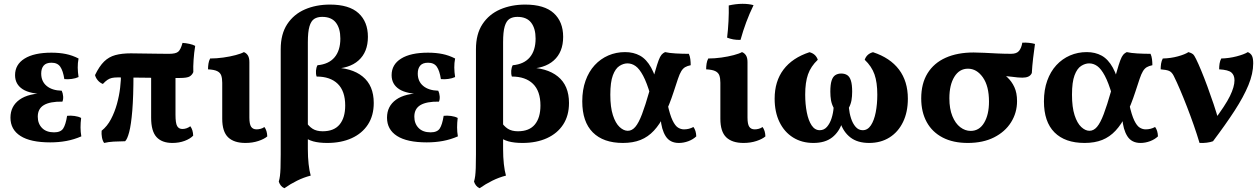

<svg xmlns="http://www.w3.org/2000/svg" viewBox="-20 -740 6599 1006"><path d="M243 6Q139.7 6 87.3 -27.6Q34.8 -61.1 34.8 -123.6Q34.8 -183.5 82.2 -217.7Q129.7 -251.9 222.8 -251.9V-246.9Q138.6 -246.9 98.8 -272.6Q58.9 -298.4 58.9 -346.3Q58.9 -402 108.7 -433Q158.4 -464 249.4 -464Q291.2 -464 325.3 -457Q359.4 -450 391.6 -433.5Q387 -410 387.3 -386Q387.6 -361.9 391.6 -336.3Q376.5 -329.2 355.9 -326.4Q335.4 -323.6 317.1 -325.6Q310.3 -369.4 295.7 -390.4Q281.1 -411.4 249.8 -411.4Q221.6 -411.4 208.7 -396.2Q195.9 -381.1 195.9 -354.9Q195.9 -313.6 224.3 -289.9Q252.6 -266.1 303.4 -264.7Q309.5 -251.4 310.8 -235.5Q312.1 -219.6 307 -207.5Q242 -208.5 209.9 -189.4Q177.9 -170.3 177.9 -128.7Q177.9 -92.4 200.2 -69.5Q222.6 -46.6 263.2 -46.6Q297.8 -46.6 311 -66.5Q324.1 -86.3 331.6 -133.2Q349.8 -135.2 370.4 -132.4Q391 -129.7 405.1 -122Q402 -96.6 402 -72.5Q402 -48.5 406.1 -25.5Q368.3 -9 328.2 -1.5Q288.1 6 243 6Z M519 -300.1Q503.2 -306.3 492.3 -319.3Q481.4 -332.3 477.9 -346.6Q500.5 -393.3 525.5 -417.7Q550.5 -442 584.3 -451.3Q618 -460.5 665.6 -460.5Q678.1 -460.5 701.4 -460Q724.7 -459.5 753.6 -459.3Q782.5 -459 811.9 -458.5Q841.3 -458 866.1 -458Q900.5 -458 913.6 -468.9Q926.8 -479.9 936.3 -515.3Q953.5 -514.3 972.3 -510.2Q991.1 -506.2 1002.7 -499.6Q996.7 -463.2 994.3 -426.6Q991.8 -389.9 992.9 -362.4Q987.3 -348.1 974.3 -339.8Q961.3 -331.4 920.9 -331.4Q822 -331.4 737.9 -332.9Q653.9 -334.4 597.1 -334.4Q579.2 -334.4 566.5 -331.7Q553.7 -328.9 542.8 -321.4Q531.8 -313.9 519 -300.1ZM525.6 9Q517.5 -2.1 514.2 -20.2Q511 -38.3 512.5 -55Q542 -78.5 561.5 -115.7Q581 -152.8 592.8 -195.6Q604.6 -238.5 609.4 -279.6Q614.1 -320.8 614.1 -352.8L679.3 -351.8Q679.3 -234.9 673.2 -160.7Q667.1 -86.5 656.9 -48Q646.7 -9.6 635.5 0Q602.1 0.5 575.3 2Q548.6 3.5 525.6 9ZM883.3 9Q828.3 9 800.1 -21.9Q771.9 -52.8 771.9 -123V-356H899.5V-139.3Q899.5 -94.6 908.2 -79.4Q916.8 -64.2 935.8 -64.2Q957.7 -64.2 977.2 -78.5Q991.3 -59.8 992.2 -29.3Q976.7 -12.9 947.5 -1.9Q918.4 9 883.3 9Z M1265.6 9Q1206.1 9 1175.2 -20.6Q1144.4 -50.3 1144.4 -117.8V-306.2Q1144.4 -329.7 1139.1 -344.7Q1133.8 -359.6 1117.8 -367.4Q1101.8 -375.1 1069.9 -376.7Q1069.9 -391.9 1072.2 -406.6Q1074.4 -421.3 1081 -433.5Q1114.3 -433.5 1149.9 -438.5Q1185.5 -443.5 1214.6 -451.3Q1243.7 -459 1257.8 -467Q1271 -461.9 1278.8 -449.5Q1286.6 -437.1 1286.6 -414.5V-124.1Q1286.6 -89.5 1295.8 -75.9Q1305 -62.2 1324.5 -62.2Q1334 -62.2 1345 -65Q1356 -67.7 1365.4 -74.5Q1379.4 -55.9 1380.4 -25.3Q1364.3 -11.4 1333.5 -1.2Q1302.8 9 1265.6 9Z M1470.1 246.2Q1458.4 241.1 1451.4 232Q1444.3 222.9 1440.7 211.6Q1444.8 197.2 1446.8 181.7Q1448.8 166.3 1449.8 140.2Q1450.8 114.2 1450.8 69.3V-482.3Q1450.8 -561.8 1485 -613.6Q1519.3 -665.4 1577.6 -690.7Q1636 -716 1708.8 -716Q1809.3 -716 1858.5 -671Q1907.7 -626 1907.7 -547Q1907.7 -467 1858.5 -423.2Q1809.4 -379.3 1717 -379.3V-386.3Q1821.9 -386.3 1880.1 -339.1Q1938.3 -291.9 1938.3 -200.4Q1938.3 -134.4 1907.9 -87.7Q1877.6 -41 1822.6 -16Q1767.7 9 1694.5 9Q1651.5 9 1621.2 0.7Q1590.8 -7.6 1567.1 -27.9L1579.1 -107.1Q1596.6 -79.1 1617.5 -65.6Q1638.4 -52.2 1670.7 -52.2Q1730.2 -52.2 1759.5 -87.8Q1788.7 -123.3 1788.7 -187.1Q1788.7 -262.7 1749.6 -300.8Q1710.5 -338.9 1638.9 -338.9Q1634.3 -353 1635.6 -369.7Q1636.9 -386.4 1643.5 -398.2Q1702.5 -403.6 1732.9 -439.6Q1763.3 -475.6 1763.3 -538Q1763.3 -591 1740 -621.3Q1716.7 -651.6 1667.9 -651.6Q1643.1 -651.6 1626.5 -641Q1609.9 -630.3 1601.4 -601.6Q1593 -573 1593 -519V40Q1593 84 1597 119.7Q1601 155.5 1608 180.1Q1571.5 189.4 1536.3 206.8Q1501.2 224.1 1470.1 246.2Z M2216 6Q2112.7 6 2060.3 -27.6Q2007.8 -61.1 2007.8 -123.6Q2007.8 -183.5 2055.2 -217.7Q2102.7 -251.9 2195.8 -251.9V-246.9Q2111.6 -246.9 2071.8 -272.6Q2031.9 -298.4 2031.9 -346.3Q2031.9 -402 2081.7 -433Q2131.4 -464 2222.4 -464Q2264.2 -464 2298.3 -457Q2332.4 -450 2364.6 -433.5Q2360 -410 2360.3 -386Q2360.6 -361.9 2364.6 -336.3Q2349.5 -329.2 2328.9 -326.4Q2308.4 -323.6 2290.1 -325.6Q2283.3 -369.4 2268.7 -390.4Q2254.1 -411.4 2222.8 -411.4Q2194.6 -411.4 2181.7 -396.2Q2168.9 -381.1 2168.9 -354.9Q2168.9 -313.6 2197.3 -289.9Q2225.6 -266.1 2276.4 -264.7Q2282.5 -251.4 2283.8 -235.5Q2285.1 -219.6 2280 -207.5Q2215 -208.5 2182.9 -189.4Q2150.9 -170.3 2150.9 -128.7Q2150.9 -92.4 2173.2 -69.5Q2195.6 -46.6 2236.2 -46.6Q2270.8 -46.6 2284 -66.5Q2297.1 -86.3 2304.6 -133.2Q2322.8 -135.2 2343.4 -132.4Q2364 -129.7 2378.1 -122Q2375 -96.6 2375 -72.5Q2375 -48.5 2379.1 -25.5Q2341.3 -9 2301.2 -1.5Q2261.1 6 2216 6Z M2493.1 246.2Q2481.4 241.1 2474.4 232Q2467.3 222.9 2463.7 211.6Q2467.8 197.2 2469.8 181.7Q2471.8 166.3 2472.8 140.2Q2473.8 114.2 2473.8 69.3V-482.3Q2473.8 -561.8 2508 -613.6Q2542.3 -665.4 2600.6 -690.7Q2659 -716 2731.8 -716Q2832.3 -716 2881.5 -671Q2930.7 -626 2930.7 -547Q2930.7 -467 2881.5 -423.2Q2832.4 -379.3 2740 -379.3V-386.3Q2844.9 -386.3 2903.1 -339.1Q2961.3 -291.9 2961.3 -200.4Q2961.3 -134.4 2930.9 -87.7Q2900.6 -41 2845.6 -16Q2790.7 9 2717.5 9Q2674.5 9 2644.2 0.7Q2613.8 -7.6 2590.1 -27.9L2602.1 -107.1Q2619.6 -79.1 2640.5 -65.6Q2661.4 -52.2 2693.7 -52.2Q2753.2 -52.2 2782.5 -87.8Q2811.7 -123.3 2811.7 -187.1Q2811.7 -262.7 2772.6 -300.8Q2733.5 -338.9 2661.9 -338.9Q2657.3 -353 2658.6 -369.7Q2659.9 -386.4 2666.5 -398.2Q2725.5 -403.6 2755.9 -439.6Q2786.3 -475.6 2786.3 -538Q2786.3 -591 2763 -621.3Q2739.7 -651.6 2690.9 -651.6Q2666.1 -651.6 2649.5 -641Q2632.9 -630.3 2624.4 -601.6Q2616 -573 2616 -519V40Q2616 84 2620 119.7Q2624 155.5 2631 180.1Q2594.5 189.4 2559.3 206.8Q2524.2 224.1 2493.1 246.2Z M3243.8 9Q3141.2 9 3086 -46.4Q3030.8 -101.7 3030.8 -209.1Q3030.8 -269.4 3048 -317.2Q3065.1 -365 3095.8 -398.4Q3126.5 -431.7 3167.4 -449.4Q3208.2 -467 3255.1 -467Q3299.4 -467 3333.3 -448.4Q3367.2 -429.7 3391.7 -385.6Q3416.2 -341.6 3432.9 -264.2L3388.2 -241.5Q3369.2 -306.9 3349.7 -343.2Q3330.2 -379.6 3310.3 -393.7Q3290.4 -407.9 3267.6 -407.9Q3246.8 -407.9 3225.7 -394.5Q3204.6 -381.1 3191.2 -345.5Q3177.8 -310 3177.8 -243.7Q3177.8 -178.3 3191.4 -136.3Q3205 -94.4 3226.4 -74.5Q3247.7 -54.7 3269.3 -54.7Q3291.4 -54.7 3308.9 -75.3Q3326.5 -95.9 3343.9 -141.8Q3361.3 -187.6 3382.7 -262.9Q3401.5 -326.8 3412.4 -365.3Q3423.2 -403.8 3430.9 -424Q3438.6 -444.3 3446.1 -453.1Q3453.7 -461.9 3464.7 -467Q3485.5 -462 3520.3 -460Q3555.2 -458 3589.3 -458Q3595 -445.8 3597 -430.1Q3599 -414.4 3599 -398.3Q3581.1 -394.7 3569.7 -388Q3558.2 -381.2 3549.5 -366.9Q3540.8 -352.6 3532.2 -327Q3523.5 -301.4 3510.2 -260.3Q3487.2 -189.6 3462 -138.9Q3436.8 -88.3 3406.2 -55.5Q3375.6 -22.6 3336.2 -6.8Q3296.8 9 3243.8 9ZM3536.9 9Q3490.3 9 3467.9 -26.2Q3445.5 -61.5 3441.3 -120.1L3477.8 -194Q3490.3 -137.2 3504 -108.9Q3517.7 -80.5 3532.7 -71.4Q3547.7 -62.2 3563.6 -62.2Q3590.7 -62.2 3613.2 -74.7Q3627.2 -56 3628.2 -25.5Q3611.5 -9.5 3586.7 -0.2Q3561.9 9 3536.9 9Z M3875.6 9Q3816.1 9 3785.2 -20.6Q3754.4 -50.3 3754.4 -117.8V-306.2Q3754.4 -329.7 3749.1 -344.7Q3743.8 -359.6 3727.8 -367.4Q3711.8 -375.1 3679.9 -376.7Q3679.9 -391.9 3682.2 -406.6Q3684.4 -421.3 3691 -433.5Q3724.3 -433.5 3759.9 -438.5Q3795.5 -443.5 3824.6 -451.3Q3853.7 -459 3867.8 -467Q3881 -461.9 3888.8 -449.5Q3896.6 -437.1 3896.6 -414.5V-124.1Q3896.6 -89.5 3905.8 -75.9Q3915 -62.2 3934.5 -62.2Q3944 -62.2 3955 -65Q3966 -67.7 3975.4 -74.5Q3989.4 -55.9 3990.4 -25.3Q3974.3 -11.4 3943.5 -1.2Q3912.8 9 3875.6 9ZM3860 -531Q3838.6 -530.5 3822 -533.6Q3805.5 -536.7 3789.7 -542.8Q3794.7 -583.5 3797 -628.5Q3799.3 -673.5 3798.3 -711.4Q3816 -715.4 3834.3 -717.7Q3852.6 -720 3870.3 -720Q3903.6 -720 3928.3 -713Q3906.6 -668.4 3890 -623.8Q3873.4 -579.3 3860 -531Z M4241.6 9Q4181.3 9 4135.3 -19.7Q4089.4 -48.4 4064.1 -100.7Q4038.8 -152.9 4038.8 -223Q4038.8 -313.9 4085.2 -375.5Q4131.6 -437 4221.4 -466.5Q4254.3 -457.8 4264.9 -426.9Q4228.3 -392.1 4213.6 -350.2Q4198.9 -308.3 4198.9 -244Q4198.9 -194 4207.3 -151.4Q4215.6 -108.8 4232.5 -83.3Q4249.4 -57.8 4275.3 -57.8Q4297.7 -57.8 4313 -75.4Q4328.4 -93.1 4337 -120.1Q4345.7 -147.2 4347.7 -175.4Q4337.7 -194.5 4334.1 -214.8Q4330.6 -235.2 4330.6 -259.7Q4330.6 -297 4337.2 -317.5Q4343.7 -338.1 4356.8 -346.4Q4369.9 -354.7 4387.5 -354.7Q4406.2 -354.7 4419.1 -346.4Q4431.9 -338.1 4438.4 -317.5Q4445 -297 4445 -259.7Q4445 -235.2 4441.5 -214.8Q4437.9 -194.5 4427.9 -175.4Q4430.4 -147.2 4439.1 -120.1Q4447.7 -93.1 4463.1 -75.4Q4478.4 -57.8 4500.3 -57.8Q4526.2 -57.8 4543.1 -83.3Q4560 -108.8 4568.4 -151.4Q4576.7 -194 4576.7 -244Q4576.7 -308.3 4562 -350.2Q4547.3 -392.1 4510.7 -426.9Q4521.3 -457.8 4554.2 -466.5Q4644 -437 4690.4 -375.5Q4736.8 -313.9 4736.8 -223Q4736.8 -152.9 4711.5 -100.7Q4686.2 -48.4 4640.5 -19.7Q4594.9 9 4534 9Q4473.2 9 4436 -19.7Q4398.9 -48.4 4382.4 -98.7Q4365.8 -149 4365.8 -213.2H4409.8Q4409.8 -149 4393.2 -98.7Q4376.7 -48.4 4339.8 -19.7Q4302.9 9 4241.6 9Z M5050.7 9Q4973.7 9 4919 -19.5Q4864.3 -48 4835.6 -100.4Q4806.8 -152.9 4806.8 -224.4Q4806.8 -302.2 4839.9 -355.9Q4873.1 -409.7 4934.8 -437.4Q4996.5 -465 5081.2 -465Q5105.7 -465 5138 -463.3Q5170.3 -461.6 5206.6 -459.8Q5242.9 -458.1 5278.2 -458.1Q5306.9 -458.1 5319.4 -473.4Q5332 -488.8 5336.4 -516.3Q5352.7 -517.4 5370.9 -515.6Q5389.1 -513.8 5402.8 -509.7Q5397.9 -475.6 5393.1 -435Q5388.3 -394.3 5386.3 -357.4Q5380.3 -344.2 5368 -338.7Q5355.8 -333.1 5336.8 -333.1Q5315.2 -333.1 5285.5 -337.4Q5255.7 -341.7 5213.1 -342.7L5207.6 -372.1Q5234.9 -356.6 5257.9 -335.1Q5280.9 -313.7 5294.9 -283.5Q5308.9 -253.3 5308.9 -210.3Q5308.9 -149.3 5277.5 -99.3Q5246.2 -49.4 5188.4 -20.2Q5130.6 9 5050.7 9ZM5065.9 -54.1Q5111 -54.1 5136.4 -96.6Q5161.9 -139.1 5161.9 -207.7Q5161.9 -289.1 5129.8 -334.6Q5097.7 -380.1 5051.7 -380.1Q5006.6 -380.1 4980.4 -337.5Q4954.3 -294.9 4954.3 -225.3Q4954.3 -169.9 4970 -131.6Q4985.6 -93.3 5011.2 -73.7Q5036.8 -54.1 5065.9 -54.1Z M5662.8 9Q5560.2 9 5505 -46.4Q5449.8 -101.7 5449.8 -209.1Q5449.8 -269.4 5467 -317.2Q5484.1 -365 5514.8 -398.4Q5545.5 -431.7 5586.4 -449.4Q5627.2 -467 5674.1 -467Q5718.4 -467 5752.3 -448.4Q5786.2 -429.7 5810.7 -385.6Q5835.2 -341.6 5851.9 -264.2L5807.2 -241.5Q5788.2 -306.9 5768.7 -343.2Q5749.2 -379.6 5729.3 -393.7Q5709.4 -407.9 5686.6 -407.9Q5665.8 -407.9 5644.7 -394.5Q5623.6 -381.1 5610.2 -345.5Q5596.8 -310 5596.8 -243.7Q5596.8 -178.3 5610.4 -136.3Q5624 -94.4 5645.4 -74.5Q5666.7 -54.7 5688.3 -54.7Q5710.4 -54.7 5727.9 -75.3Q5745.5 -95.9 5762.9 -141.8Q5780.3 -187.6 5801.7 -262.9Q5820.5 -326.8 5831.4 -365.3Q5842.2 -403.8 5849.9 -424Q5857.6 -444.3 5865.1 -453.1Q5872.7 -461.9 5883.7 -467Q5904.5 -462 5939.3 -460Q5974.2 -458 6008.3 -458Q6014 -445.8 6016 -430.1Q6018 -414.4 6018 -398.3Q6000.1 -394.7 5988.7 -388Q5977.2 -381.2 5968.5 -366.9Q5959.8 -352.6 5951.2 -327Q5942.5 -301.4 5929.2 -260.3Q5906.2 -189.6 5881 -138.9Q5855.8 -88.3 5825.2 -55.5Q5794.6 -22.6 5755.2 -6.8Q5715.8 9 5662.8 9ZM5955.9 9Q5909.3 9 5886.9 -26.2Q5864.5 -61.5 5860.3 -120.1L5896.8 -194Q5909.3 -137.2 5923 -108.9Q5936.7 -80.5 5951.7 -71.4Q5966.7 -62.2 5982.6 -62.2Q6009.7 -62.2 6032.2 -74.7Q6046.2 -56 6047.2 -25.5Q6030.5 -9.5 6005.7 -0.2Q5980.9 9 5955.9 9Z M6265.1 9Q6251.2 -37.3 6234.4 -85.4Q6217.6 -133.4 6199.5 -180Q6181.5 -226.6 6163.8 -268.2Q6146.1 -309.8 6129.8 -342.6Q6119.7 -362.7 6105.1 -368.7Q6090.4 -374.6 6061.4 -376.7Q6061.4 -391.9 6063.6 -406.6Q6065.9 -421.3 6072.5 -433.5Q6114.3 -434.5 6151.6 -444.7Q6189 -455 6207 -467Q6223.1 -462.5 6230.5 -456.2Q6237.8 -449.9 6246.9 -430.7Q6258.4 -407.7 6274.1 -369.7Q6289.8 -331.8 6306.5 -286.4Q6323.2 -241 6339.1 -193.8Q6355 -146.5 6366.3 -104.3H6337.4Q6400.8 -188 6424.5 -236.9Q6448.2 -285.7 6448.2 -319.1Q6448.2 -346.3 6431.9 -360.2Q6415.5 -374.1 6367.8 -376.7Q6367.8 -391.9 6370 -406.6Q6372.3 -421.3 6378.8 -433.5Q6419.8 -434.5 6459.2 -444.7Q6498.7 -455 6518.1 -467Q6533.3 -460.4 6539.8 -447.5Q6546.3 -434.6 6546.3 -408.1Q6546.3 -354.8 6521.2 -293.8Q6496 -232.8 6449.1 -160.5Q6402.2 -88.2 6335.7 0Q6323 5 6303.2 7.5Q6283.4 10 6265.1 9Z"/></svg>

Font: Vollkorn
Style: Regular
Weight: 400
Designer: Friedrich Althausen
Foundry: Friedrich Althausen
Version: Version 5.001